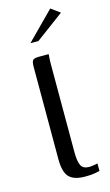

<svg xmlns="http://www.w3.org/2000/svg" viewBox="-109 -720 437 765"><g transform="rotate(-15 109.5 -337.5)"><path d="M144 4Q98 4 78 -16.5Q58 -37 58 -90V-472Q58 -484 60 -491.5Q62 -499 68.5 -502Q75 -505 87 -505H129Q129 -504 128 -492Q127 -480 127 -462V-101Q127 -63 135.5 -46Q144 -29 169 -29Q176 -29 188 -31Q200 -33 204 -34V-3Q198 -2 184.5 1Q171 4 144 4ZM70 -566 182 -679 219 -652 103 -566Z"/></g></svg>

Font: Genos Thin
Style: Regular
Weight: 400
Version: Version 1.010